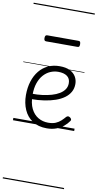

<svg xmlns="http://www.w3.org/2000/svg" viewBox="-150 -1067 827 1625"><g transform="rotate(10 263.0 -255.0)"><path d="M293 18Q219 18 169.5 -15Q120 -48 95.5 -104Q71 -160 71 -229Q71 -294 88 -347.5Q105 -401 136.5 -439.5Q168 -478 212 -498.5Q256 -519 311 -519Q365 -519 399 -502Q433 -485 450 -456.5Q467 -428 467 -393Q467 -355 450 -324.5Q433 -294 402 -271.5Q371 -249 328 -234Q285 -219 232 -211Q179 -203 120 -203V-249Q165 -248 207.5 -253.5Q250 -259 287 -269.5Q324 -280 352 -297Q380 -314 395.5 -337Q411 -360 411 -390Q411 -430 383.5 -450Q356 -470 307 -470Q272 -470 239.5 -456Q207 -442 181.5 -413.5Q156 -385 141 -342Q126 -299 126 -240Q126 -168 149 -122Q172 -76 210.5 -53.5Q249 -31 296 -31Q335 -31 360.5 -42Q386 -53 404.5 -70Q423 -87 439 -106Q448 -114 455.5 -113.5Q463 -113 472 -107Q480 -101 483 -93Q486 -85 479 -77Q463 -53 436.5 -31Q410 -9 374 4.5Q338 18 293 18ZM161 -706Q150 -706 146 -712.5Q142 -719 142 -731Q142 -744 146 -751Q150 -758 161 -758H429Q441 -758 444.5 -751Q448 -744 448 -731Q448 -719 444.5 -712.5Q441 -706 429 -706ZM0 490H526V500H0ZM0 -20H526V0H0ZM0 -505H526V-500H0ZM0 -1010H526V-1000H0Z"/></g></svg>

Font: Playwrite ES Deco Guides
Style: Regular
Weight: 400
Designer: Veronika Burian, José Scaglione
Foundry: TypeTogether
Version: Version 1.003